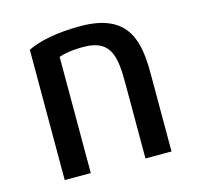

<svg xmlns="http://www.w3.org/2000/svg" viewBox="-85 -633 746 726"><g transform="rotate(-15 287.5 -269.5)"><path d="M500 4H398V-281C398 -385 394 -464 281 -464C233 -464 204 -458 184 -451V4H82V-506C127 -528 196 -543 289 -543C484 -543 500 -420 500 -298Z"/></g></svg>

Font: Repo Medium
Style: Regular
Weight: 500
Designer: Stefan Peev
Foundry: Context Ltd
Version: Version 1.502